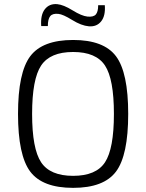

<svg xmlns="http://www.w3.org/2000/svg" viewBox="-20 -895 706 927"><path d="M211 -769H179Q175 -823 196.5 -850.5Q218 -878 256 -875Q287 -872 330.5 -845Q374 -818 402 -815Q431 -812 442.5 -825Q454 -838 454 -870H486Q490 -819 468.5 -792Q447 -765 409 -768Q373 -771 328.5 -798.5Q284 -826 262 -828Q234 -831 222.5 -817Q211 -803 211 -769ZM126 -623.5Q185 -702 333 -702Q481 -702 540 -623.5Q599 -545 599 -345Q599 -145 540 -66.5Q481 12 333 12Q185 12 126 -66.5Q67 -145 67 -345Q67 -545 126 -623.5ZM487 -578.5Q444 -644 333 -644Q222 -644 178.5 -578.5Q135 -513 135 -345Q135 -177 178.5 -111.5Q222 -46 333 -46Q444 -46 487 -111.5Q530 -177 530 -345Q530 -513 487 -578.5Z"/></svg>

Font: Exo 2.0 Light
Style: Regular
Weight: 300
Designer: Natanael Gama
Version: Version 1.001;PS 001.001;hotconv 1.0.70;makeotf.lib2.5.58329